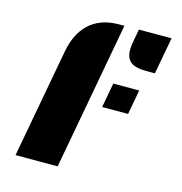

<svg xmlns="http://www.w3.org/2000/svg" viewBox="-130 -874 1095 1157"><g transform="rotate(15 418.0 -295.5)"><path d="M573.7 -626C573.7 -530.3 649.4 -527.3 712.9 -527.3H754.9L797.4 -756.8H593.8L579.1 -677.7C575.7 -657.7 573.7 -641.1 573.7 -626ZM71.3 166H334L503.4 -756.3H470.7C303.2 -756.3 223.6 -653.8 197.3 -518.1ZM500.5 -249H662.1L690.4 -402.8H528.8Z"/></g></svg>

Font: Plaster
Style: Regular
Weight: 400
Designer: Eben Sorkin
Foundry: Eben Sorkin
Version: Version 1.007